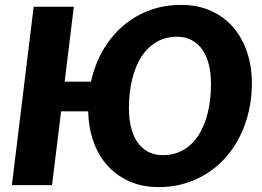

<svg xmlns="http://www.w3.org/2000/svg" viewBox="-20 -756 1068 784"><path d="M645 -122.5Q691.5 -122.5 728.2 -143.5Q765 -164.5 790 -202.8Q815 -241 828.2 -294.5Q841.5 -348 841.5 -413.5Q841.5 -456.5 832.8 -492Q824 -527.5 806.5 -552.8Q789 -578 763.2 -592Q737.5 -606 703 -606Q656.5 -606 619.8 -584.8Q583 -563.5 558 -525Q533 -486.5 519.8 -433Q506.5 -379.5 506.5 -314.5Q506.5 -271 515.2 -235.5Q524 -200 541.5 -175Q559 -150 584.8 -136.2Q610.5 -122.5 645 -122.5ZM351.5 -422.5Q366.5 -491 399.2 -548.5Q432 -606 479.5 -647.8Q527 -689.5 587.8 -712.8Q648.5 -736 720 -736Q789 -736 842.8 -711.2Q896.5 -686.5 933.2 -643.5Q970 -600.5 989.2 -542.2Q1008.5 -484 1008.5 -416.5Q1008.5 -357 996 -302.2Q983.5 -247.5 960.2 -200.5Q937 -153.5 903.2 -115Q869.5 -76.5 827.2 -49.2Q785 -22 735 -7Q685 8 628.5 8Q560.5 8 507.5 -15.8Q454.5 -39.5 417.8 -81Q381 -122.5 361.2 -179Q341.5 -235.5 340 -301.5H229.5L192.5 0H28.5L117.5 -728.5H281.5L244 -422.5Z"/></svg>

Font: Lato ExtraBold
Style: Italic
Weight: 800
Italic angle: -7°
Designer: Lukasz Dziedzic with Adam Twardoch and Botio Nikoltchev
Foundry: tyPoland Lukasz Dziedzic
Version: Version 2.015; 2015-08-06; http://www.latofonts.com/